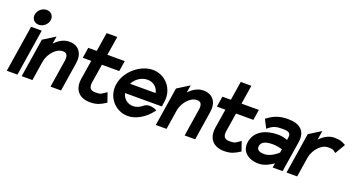

<svg xmlns="http://www.w3.org/2000/svg" viewBox="-42 -1190 3241 1746"><g transform="rotate(20 1578.0 -316.5)"><path d="M99 -568C92 -525 122 -492 164 -492C206 -492 246 -525 253 -568C260 -611 230 -644 188 -644C146 -644 106 -611 99 -568ZM35 0H138L209 -451H106Z M179 0H283L312 -186C320 -234 343 -272 368 -298C391 -322 420 -341 457 -341C495 -341 507 -313 500 -267L458 0H560L604 -280C619 -374 575 -443 480 -443C425 -443 379 -413 342 -374L354 -447L238 -374Z M644 -347H726L696 -160C681 -52 739 11 843 11C911 11 946 -10 983 -33L994 -40L963 -130L947 -120C914 -98 913 -90 859 -90C808 -90 792 -115 801 -171L829 -347H997L1013 -449H845L874 -632H771L742 -449H660Z M1012 -226C991 -95 1089 11 1208 11C1285 11 1368 -38 1425 -111L1436 -126L1421 -133C1420 -133 1357 -164 1312 -126C1286 -104 1255 -90 1224 -90C1168 -90 1126 -126 1115 -177H1471L1478 -224C1499 -356 1402 -462 1283 -462C1164 -462 1033 -357 1012 -226ZM1129 -272C1155 -324 1209 -361 1267 -361C1324 -361 1366 -325 1376 -272Z M1477 0H1581L1610 -186C1618 -234 1641 -272 1666 -298C1689 -322 1718 -341 1755 -341C1793 -341 1805 -313 1798 -267L1756 0H1858L1902 -280C1917 -374 1873 -443 1778 -443C1723 -443 1677 -413 1640 -374L1652 -447L1536 -374Z M1942 -347H2024L1994 -160C1979 -52 2037 11 2141 11C2209 11 2244 -10 2281 -33L2292 -40L2261 -130L2245 -120C2212 -98 2211 -90 2157 -90C2106 -90 2090 -115 2099 -171L2127 -347H2295L2311 -449H2143L2172 -632H2069L2040 -449H1958Z M2316 -140C2301 -47 2372 11 2475 11C2531 11 2583 -20 2615 -43L2608 0H2704L2751 -295C2769 -407 2708 -462 2589 -462C2506 -462 2451 -438 2402 -401L2390 -393L2432 -311L2447 -323C2485 -353 2515 -361 2573 -361C2637 -361 2656 -347 2648 -299L2645 -280C2625 -288 2592 -298 2554 -298C2442 -298 2334 -255 2316 -140ZM2423 -141C2430 -185 2475 -199 2539 -199C2576 -199 2612 -190 2630 -184L2625 -151C2611 -137 2553 -88 2494 -88C2443 -88 2417 -105 2423 -141Z M2742 0H2845L2875 -190C2883 -238 2907 -276 2932 -302C2955 -326 2985 -345 3022 -345C3065 -345 3069 -340 3084 -329L3098 -319L3156 -417L3143 -424C3118 -436 3104 -447 3045 -447C2989 -447 2943 -417 2905 -378L2919 -466L2804 -394Z"/></g></svg>

Font: Charger Sport
Style: BlkNrwObl
Weight: 900
Designer: Jasper
Foundry: Cannot Into Space Fonts
Version: Version 1.1